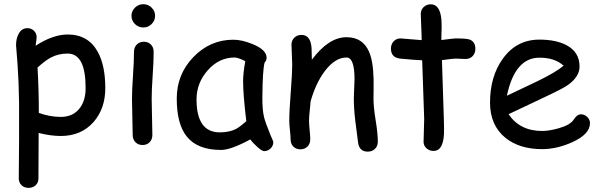

<svg xmlns="http://www.w3.org/2000/svg" viewBox="-20 -703 2909 934"><path d="M275.4 -41.5Q226.6 -41.5 168 -56.2L167 164.6Q167 185.1 153.6 198Q140.1 210.9 119.1 210.9Q98.1 210.9 84.7 198Q71.3 185.1 71.3 164.6L72.8 -20.5V-204.6Q71.3 -306.2 65.4 -389.2L58.1 -482.9Q58.1 -516.1 70.8 -538.6Q85.4 -565.9 113.3 -565.9Q132.3 -565.9 145.3 -553.2Q158.2 -540.5 158.2 -522Q158.2 -518.1 156.7 -506.8Q154.3 -492.2 153.3 -480.5Q195.3 -507.8 234.4 -521.5Q273.4 -535.2 309.1 -535.2Q409.2 -535.2 455.6 -450.7Q492.2 -384.3 492.2 -274.4Q492.2 -174.8 435.5 -109.9Q375.5 -41.5 275.4 -41.5ZM309.1 -442.4Q264.2 -442.4 228 -423.3Q202.1 -410.2 162.6 -374.5Q168.9 -269.5 168.9 -153.8Q222.2 -134.3 275.4 -134.3Q336.4 -134.3 368.7 -177.7Q396.5 -214.8 396.5 -274.4Q396.5 -358.9 374.8 -400.6Q353 -442.4 309.1 -442.4Z M677.2 -569.3Q653.8 -569.3 636.7 -585.9Q619.6 -602.5 619.6 -626Q619.6 -649.4 636.7 -666Q653.8 -682.6 677.2 -682.6Q700.7 -682.6 717.5 -666Q734.4 -649.4 734.4 -626Q734.4 -602.5 717.5 -585.9Q700.7 -569.3 677.2 -569.3ZM717.8 -221.7Q717.8 -192.4 719.5 -134Q721.2 -75.7 721.2 -46.4Q721.2 -24.9 708 -11.2Q694.8 2.4 673.3 2.4Q652.3 2.4 638.9 -11.2Q625.5 -24.9 625.5 -46.4Q625.5 -75.7 623.8 -134Q622.1 -192.4 622.1 -221.7Q622.1 -267.6 627 -336.2Q631.8 -404.8 631.8 -450.7Q631.8 -472.7 645.3 -486.3Q658.7 -500 679.7 -500Q700.7 -500 714.1 -486.3Q727.5 -472.7 727.5 -450.7Q727.5 -404.8 722.7 -336.2Q717.8 -267.6 717.8 -221.7Z M1264.2 32.2Q1254.9 32.2 1230.5 10.7Q1208.5 -9.3 1197.8 -24.9Q1150.9 0.5 1115.2 13.4Q1079.6 26.4 1055.7 26.4Q941.4 26.4 889.2 -38.1Q839.8 -98.6 839.8 -223.6Q839.8 -341.8 921.1 -425.8Q1002.4 -509.8 1115.2 -509.8Q1157.7 -509.8 1210.4 -487.8Q1276.9 -460.4 1276.9 -421.9Q1276.9 -408.7 1267.1 -398.4Q1262.2 -379.9 1259.5 -337.4Q1256.8 -294.9 1256.3 -228.5Q1255.9 -168 1264.6 -132.8Q1269.5 -111.3 1295.4 -46.9Q1298.8 -38.1 1306.6 -21L1309.6 -12.7Q1309.6 6.8 1295.9 19.5Q1282.2 32.2 1264.2 32.2ZM1162.6 -307.1Q1162.6 -328.1 1165.3 -352.8Q1168 -377.4 1173.3 -405.3Q1155.3 -414.6 1142.3 -418.9Q1129.4 -423.3 1121.6 -423.3Q1045.9 -423.3 991 -361.6Q936 -299.8 936 -219.2Q936 -139.2 964.4 -99.1Q992.7 -59.1 1049.3 -59.1Q1096.2 -59.1 1128.9 -76.2Q1146.5 -85.4 1178.2 -113.3Q1162.6 -242.7 1162.6 -307.1Z M1769 34.7Q1727.1 34.7 1721.7 -11.2L1708 -118.2Q1701.2 -175.3 1701.2 -225.1Q1701.2 -238.8 1702.9 -271.5Q1704.6 -304.2 1704.6 -317.9Q1704.6 -423.3 1665.5 -423.3Q1610.8 -423.3 1561 -358.4Q1516.1 -299.3 1490.7 -209Q1489.7 -189.9 1486.3 -161.1Q1483.4 -136.7 1483.4 -113.8Q1483.4 -99.1 1486.3 -69.8Q1489.3 -40.5 1489.3 -25.9Q1489.3 -3.9 1475.8 9.8Q1462.4 23.4 1441.4 23.4Q1419.9 23.4 1406.7 9.8Q1393.6 -3.9 1393.6 -25.9Q1393.6 -40.5 1390.4 -69.8Q1387.2 -99.1 1387.2 -113.8Q1387.2 -164.1 1394.3 -253.2Q1401.4 -342.3 1401.4 -392.6Q1401.4 -408.2 1399.7 -439Q1397.9 -469.7 1397.9 -485.4Q1397.9 -506.3 1411.9 -519.8Q1425.8 -533.2 1446.3 -533.2Q1491.2 -533.2 1495.6 -469.7L1497.1 -412.6Q1579.1 -522 1665.5 -522Q1743.7 -522 1774.4 -453.1Q1795.4 -407.2 1797.4 -317.4V-268.1L1796.9 -222.7Q1796.9 -182.1 1807.4 -117.9Q1817.9 -53.7 1817.9 -13.7Q1817.9 7.8 1804 21.2Q1790 34.7 1769 34.7Z M2244.6 -416Q2234.4 -416 2220.5 -417Q2206.5 -418 2196.3 -418Q2185.1 -418 2129.9 -410.6L2139.2 -122.1L2139.6 -100.6L2140.1 -75.7Q2142.1 31.2 2088.9 31.2Q2069.3 31.2 2054.9 18.6Q2040.5 5.9 2040.5 -13.2Q2040.5 -31.7 2042 -68.8Q2043.5 -106 2043.5 -124.5L2033.7 -409.7Q1998 -411.1 1925.3 -418Q1881.8 -423.8 1881.8 -466.3Q1881.8 -487.8 1895 -502Q1908.2 -516.1 1928.7 -516.1L2031.2 -507.8Q2031.2 -532.7 2029.1 -574.5Q2026.9 -616.2 2026.9 -634.8Q2026.9 -655.3 2041 -668.7Q2055.2 -682.1 2075.7 -682.1Q2119.6 -682.1 2127 -610.4Q2128.4 -592.3 2128.4 -566.9L2127.4 -538.6L2127 -508.3Q2187.5 -516.1 2196.3 -516.1Q2247.1 -516.1 2262.7 -511.2Q2292.5 -501.5 2292.5 -465.3Q2292.5 -443.8 2279.1 -429.9Q2265.6 -416 2244.6 -416Z M2617.2 22.5Q2506.8 22.5 2438.5 -32.7Q2363.8 -93.8 2363.8 -203.6Q2363.8 -330.6 2425.3 -416.5Q2492.2 -510.3 2604 -510.3Q2685.1 -510.3 2736.3 -482.9Q2799.3 -449.2 2799.3 -379.4Q2799.3 -330.6 2744.1 -290.5Q2719.7 -272.9 2640.6 -235.8L2454.1 -147.5Q2481.4 -106.9 2522.2 -86.4Q2563 -65.9 2617.2 -65.9Q2650.9 -65.9 2696.3 -78.6Q2753.9 -94.7 2770.5 -120.8Q2787.1 -147 2806.2 -147Q2823.2 -147 2836.7 -134Q2850.1 -121.1 2850.1 -104Q2850.1 -49.8 2762.7 -10.7Q2688 22.5 2617.2 22.5ZM2604 -422.4Q2544.4 -422.4 2504.9 -376.2Q2465.3 -330.1 2445.8 -237.3L2595.7 -308.6Q2684.1 -351.6 2721.7 -383.3Q2679.7 -422.4 2604 -422.4Z"/></svg>

Font: Candra Sangkala
Style: Regular
Weight: 400
Designer: R.S. Wihananto
Foundry: R.S. Wihananto
Version: Version 2.0.1